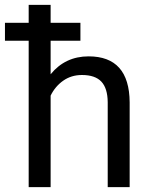

<svg xmlns="http://www.w3.org/2000/svg" viewBox="-35 -770 620 790"><path d="M295.9 -602.5V-676.3H173.3V-750H83V-676.3H-14.6V-602.5H83V0H173.3V-376.5Q191.9 -414.6 225.1 -438Q258.3 -461.4 302.2 -461.4Q356.4 -461.4 382.1 -434.1Q407.7 -406.7 408.2 -349.6V0H498.5V-349.1Q497.1 -538.1 329.6 -538.1Q233.4 -538.1 173.3 -464.4V-602.5Z"/></svg>

Font: FAU Chimera
Style: Regular
Weight: 400
Version: Version 1.002;hotconv 1.0.117;makeotfexe 2.5.65602